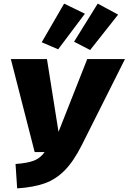

<svg xmlns="http://www.w3.org/2000/svg" viewBox="-20 -1023 712 1063"><path d="M432 -218Q387 -129 338 -79.5Q289 -30 227.5 -8Q166 14 75 20L66 -115Q132 -120 167.5 -133.5Q203 -147 227 -181H172L40 -696H240L304 -293L463 -696H672ZM335 -1003 450 -947 302 -750 211 -789ZM521 -1003 634 -942 479 -746 390 -792Z"/></svg>

Font: Fira Sans Black
Style: Italic
Weight: 900
Italic angle: -8°
Designer: Carrois Corporate & Edenspiekermann AG
Foundry: Carrois Corporate GbR & Edenspiekermann AG
Version: Version 4.203